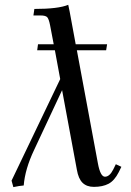

<svg xmlns="http://www.w3.org/2000/svg" viewBox="-20 -766 541 794"><path d="M27.8 -19 229 -439 207 -558.1H133.8L137.2 -583H202.1L187 -662.1Q182.1 -687 175.5 -694.6Q168.9 -702.1 147 -702.1H118.2L122.1 -729Q221.2 -729 262.2 -746.1L268.1 -717.8L293 -583H422.9L418.9 -558.1H297.9L384.8 -90.8Q395 -35.2 414.1 -35.2Q433.1 -35.2 448.2 -64.9L459 -86.9L481.9 -76.2L471.2 -54.2Q453.1 -18.6 428.7 -5.9Q404.3 6.8 368.2 6.8Q338.9 6.8 321.5 -10Q304.2 -26.9 297.9 -64L236.8 -393.1L121.1 -146Q83.5 -66.9 78.1 1Q60.1 2.4 35.2 7.8Z"/></svg>

Font: Dihjauti
Style: Bold Italic
Weight: 700
Italic angle: -9°
Designer: T. Christopher White
Version: Version 3.0.0